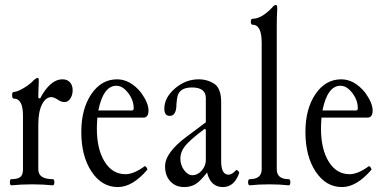

<svg xmlns="http://www.w3.org/2000/svg" viewBox="-20 -746 1564 777"><path d="M26 4Q20 4 20 -8.5Q20 -21 26 -21Q51 -21 62 -29.5Q73 -38 73 -61V-278Q73 -347 36 -347Q29 -347 29 -360.5Q29 -374 36 -374Q50 -374 76.5 -390Q103 -406 117 -422Q128 -431 133 -431Q137 -431 137 -418Q135 -374 135 -350L142 -347Q183 -425 233 -425Q252 -425 263 -413Q274 -401 274 -381Q274 -361 264.5 -347Q255 -333 242 -333Q227 -333 215 -342Q198 -353 188 -353Q165 -353 150 -323.5Q135 -294 135 -241V-61Q135 -21 193 -21Q200 -21 200 -8.5Q200 4 193 4Q156 0 110 0Q65 0 26 4Z M457 11Q392 11 350.5 -51.5Q309 -114 309 -212Q309 -305 349.5 -365Q390 -425 454 -425Q507 -425 551 -371Q581 -329 581 -299Q581 -270 560 -270H374Q372 -242 372 -226Q372 -142 403.5 -91.5Q435 -41 488 -41Q521 -41 565 -73Q566 -75 569.5 -72Q573 -69 575 -65Q577 -61 576 -59Q516 11 457 11ZM451 -399Q398 -399 378 -299H514Q521 -299 521 -308Q521 -341 498.5 -370Q476 -399 451 -399Z M725 11Q691 11 669.5 -12Q648 -35 648 -73Q648 -129 738 -195L813 -251V-349Q813 -392 757 -392Q716 -392 703 -368Q697 -361 694 -324Q694 -277 667 -277Q645 -277 645 -306Q645 -351 688 -388Q731 -425 784 -425Q821 -425 850 -405Q875 -385 875 -333V-94Q875 -39 905 -39Q918 -39 934 -56Q937 -61 944 -54Q950 -48 947 -43Q927 11 882 11Q832 11 818 -48Q791 -13 771.5 -1Q752 11 725 11ZM759 -37Q780 -37 796.5 -56Q813 -75 813 -98V-221L809 -225Q751 -182 730.5 -157Q710 -132 710 -104Q710 -78 725 -57.5Q740 -37 759 -37Z M991 4Q984 4 984 -8.5Q984 -21 991 -21Q1039 -21 1039 -61V-573Q1039 -646 1002 -646Q995 -646 995 -658Q995 -670 1002 -670Q1038 -670 1081 -715Q1089 -726 1097 -726Q1102 -726 1102 -712Q1100 -680 1100 -636V-61Q1100 -21 1148 -21Q1155 -21 1155 -8.5Q1155 4 1148 4Q1113 0 1070 0Q1026 0 991 4Z M1364 11Q1299 11 1257.5 -51.5Q1216 -114 1216 -212Q1216 -305 1256.5 -365Q1297 -425 1361 -425Q1414 -425 1458 -371Q1488 -329 1488 -299Q1488 -270 1467 -270H1281Q1279 -242 1279 -226Q1279 -142 1310.5 -91.5Q1342 -41 1395 -41Q1428 -41 1472 -73Q1473 -75 1476.5 -72Q1480 -69 1482 -65Q1484 -61 1483 -59Q1423 11 1364 11ZM1358 -399Q1305 -399 1285 -299H1421Q1428 -299 1428 -308Q1428 -341 1405.5 -370Q1383 -399 1358 -399Z"/></svg>

Font: Junicode Cond Light
Style: Regular
Weight: 300
Width: 3
Designer: Peter S. Baker
Version: Version 2.201